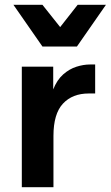

<svg xmlns="http://www.w3.org/2000/svg" viewBox="-20 -781 462 801"><path d="M377 -512V-391H350Q282 -391 242.5 -348.5Q203 -306 203 -214V0H71V-503H202V-408Q218 -448 243.5 -470.5Q269 -493 298.5 -502.5Q328 -512 356 -512ZM36 -761H157L231 -668L304 -761H422L301 -587H157Z"/></svg>

Font: Wix Madefor Text
Style: Bold
Weight: 700
Designer: Dalton Maag Ltd
Foundry: Dalton Maag Ltd
Version: Version 3.100